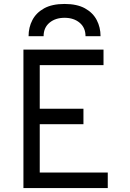

<svg xmlns="http://www.w3.org/2000/svg" viewBox="-20 -951 656 971"><path d="M98.5 0V-700H503.5V-621.5H181V-401H402V-323H181V-78.5H525V0ZM124.5 -768Q124.5 -812.5 143.8 -849.5Q163 -886.5 203.2 -908.8Q243.5 -931 306.5 -931Q369.5 -931 409.8 -908.8Q450 -886.5 469.2 -849.5Q488.5 -812.5 488.5 -768H412.5Q412.5 -811 382.8 -836Q353 -861 306.5 -861Q260 -861 230.2 -836Q200.5 -811 200.5 -768Z"/></svg>

Font: Overpass Mono
Style: Regular
Weight: 400
Designer: Delve Withrington, Dave Bailey
Foundry: Delve Fonts LLC
Version: Version 4.000